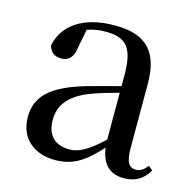

<svg xmlns="http://www.w3.org/2000/svg" viewBox="-86 -625 738 728"><g transform="rotate(15 282.5 -261.0)"><path d="M459 14C503 14 535 -3 557 -42L541 -56C524 -36 512 -29 496 -29C470 -29 456 -46 456 -104V-355C456 -483 400 -537 279 -537C158 -537 81 -486 64 -402C69 -377 87 -363 113 -363C140 -363 160 -378 165 -420L179 -493C204 -502 227 -505 250 -505C329 -505 362 -475 362 -365V-321C320 -310 274 -298 235 -287C97 -247 49 -196 49 -116C49 -32 109 15 189 15C263 15 306 -17 364 -80C372 -21 402 14 459 14ZM362 -111C302 -55 268 -38 232 -38C178 -38 143 -68 143 -130C143 -189 176 -232 257 -263C287 -274 324 -285 362 -295Z"/></g></svg>

Font: Noto Serif JP Medium
Style: Regular
Weight: 500
Designer: Ryoko NISHIZUKA 西塚涼子 (kana & ideographs); Frank Grießhammer (Latin, Greek & Cyrillic); Wenlong ZHANG 张文龙 (bopomofo); San
Foundry: Adobe
Version: Version 2.001;hotconv 1.1.0;makeotfexe 2.6.0